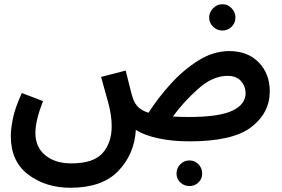

<svg xmlns="http://www.w3.org/2000/svg" viewBox="-20 -654 1332 906"><path d="M875 13Q1078 13 1165.5 -54Q1253 -121 1253 -223Q1253 -306 1201 -359.5Q1149 -413 1062 -413Q987 -413 916 -368.5Q845 -324 784.5 -257Q724 -190 681 -122Q649 -132 632.5 -148.5Q616 -165 608 -188Q602 -204 595 -233.5Q588 -263 573 -321L457 -291Q476 -224 491.5 -166.5Q507 -109 507 -58Q507 20 464 68.5Q421 117 317 117Q240 117 193.5 78.5Q147 40 147 -27Q147 -85 183 -177L83 -215Q51 -145 41 -95.5Q31 -46 31 -12Q31 108 113.5 170Q196 232 312 232Q462 232 538 153Q614 74 621 -41Q660 -16 726 -1.5Q792 13 875 13ZM1053 -296Q1097 -296 1118 -270.5Q1139 -245 1139 -215Q1139 -161 1076 -131.5Q1013 -102 873 -102Q830 -102 796 -104Q843 -170 913 -233Q983 -296 1053 -296ZM1030 -510Q1055 -510 1073 -528Q1091 -546 1091 -571Q1091 -596 1073 -615Q1055 -634 1030 -634Q1004 -634 985.5 -615Q967 -596 967 -571Q967 -546 985.5 -528Q1004 -510 1030 -510ZM874 224Q899 224 916.5 207Q934 190 934 165Q934 139 916.5 121Q899 103 874 103Q849 103 831 121Q813 139 813 165Q813 190 831 207Q849 224 874 224Z"/></svg>

Font: Noto Sans Arabic UI SemiCondensed Semi
Style: Regular
Weight: 600
Width: 4
Designer: Nadine Chahine - Monotype Design Team
Foundry: Monotype Imaging Inc.
Version: Version 1.900